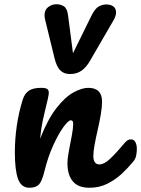

<svg xmlns="http://www.w3.org/2000/svg" viewBox="-20 -880 665 905"><path d="M119 5Q80 5 65 -36.5Q50 -78 50 -163Q50 -223 59 -286Q68 -349 87 -410Q96 -439 116 -452.5Q136 -466 174 -466Q194 -466 202 -461Q210 -456 210 -442Q210 -435 205.5 -414Q201 -393 195 -370Q189 -346 181.5 -311.5Q174 -277 169 -226Q205 -318 246 -370.5Q287 -423 326.5 -444.5Q366 -466 396 -466Q461 -466 461 -401Q461 -375 455 -340Q449 -305 440.5 -268Q432 -231 426 -198.5Q420 -166 420 -145Q420 -105 449 -105Q471 -105 499.5 -132Q528 -159 570 -209Q578 -218 584.5 -220.5Q591 -223 597 -223Q611 -223 618 -210.5Q625 -198 625 -178Q625 -164 622 -147.5Q619 -131 606 -116Q584 -89 554 -61Q524 -33 486 -14Q448 5 401 5Q349 5 323.5 -25Q298 -55 298 -110Q298 -135 305 -170.5Q312 -206 318.5 -241Q325 -276 325 -297Q325 -313 314 -313Q302 -313 278.5 -280.5Q255 -248 230.5 -194Q206 -140 190 -75Q179 -28 164.5 -11.5Q150 5 119 5ZM310 -531Q280 -531 263 -549.5Q246 -568 237 -606L193 -786Q190 -798 190 -808Q190 -834 207.5 -847Q225 -860 246 -860Q266 -860 281.5 -850Q297 -840 301 -806L324 -629L411 -806Q428 -840 445.5 -849.5Q463 -859 481 -859Q502 -859 514.5 -849.5Q527 -840 527 -822Q527 -805 516 -786L404 -593Q387 -563 364.5 -547Q342 -531 310 -531Z"/></svg>

Font: Pacifico
Style: Regular
Weight: 400
Designer: Vernon Adams
Foundry: Vernon Adams
Version: Version 3.010; ttfautohint (v1.8.4.7-5d5b)